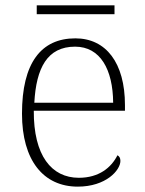

<svg xmlns="http://www.w3.org/2000/svg" viewBox="-20 -686 539 716"><path d="M117 -633H407V-666H117ZM270 10C375 10 429 -51 429 -86C429 -97 425 -103 418 -107C395 -61 349 -23 274 -23C172 -23 105 -106 106 -273H446V-294C446 -452 375 -543 261 -543C133 -543 62 -451 62 -262C62 -88 142 10 270 10ZM402 -303H108C115 -432 156 -512 260 -512C354 -512 401 -427 402 -303Z"/></svg>

Font: Noto Serif Myanmar ExtraLight
Style: Regular
Weight: 200
Designer: Ben Mitchell and the Monotype Design Team
Foundry: Monotype Imaging Inc.
Version: Version 2.106